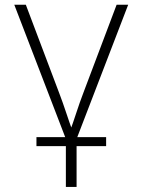

<svg xmlns="http://www.w3.org/2000/svg" viewBox="-20 -562 584 787"><path d="M251.5 11.2 38.6 -542.5H85.9L221.7 -183.1Q237.3 -142.1 251 -100.8Q264.6 -59.6 279.3 -19.5H265.1Q279.8 -59.6 293.2 -100.8Q306.6 -142.1 322.3 -183.1L458 -542.5H505.4L292.5 11.2ZM250 204.1V-3.9H293.9V204.1ZM129.4 37.1V0H415V37.1Z"/></svg>

Font: Inter 16pt ExtraLight
Style: Regular
Weight: 250
Version: Version 4.001;git-66647c0bb